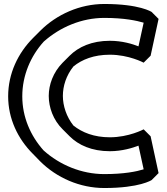

<svg xmlns="http://www.w3.org/2000/svg" viewBox="-20 -895 838 965"><path d="M702 -44C667 -33 604 -20 504 -20C390 -20 280 -66 199 -139C133 -213 92 -307 92 -411C92 -516 134 -613 200 -686C282 -759 391 -805 504 -805C605 -805 668 -791 702 -781L676 -662C646 -674 594 -690 532 -690C441 -690 374 -659 330 -615L295 -580L294 -579C247 -531 225 -469 225 -413C225 -356 247 -292 295 -245L330 -210C374 -166 441 -135 532 -135C594 -135 648 -152 676 -163ZM742 10 777 -25 737 -210 702 -245C702 -245 628 -205 532 -205C453 -205 393 -229 349 -264C314 -308 296 -363 296 -413C296 -463 313 -516 349 -561C392 -596 452 -620 532 -620C628 -620 702 -580 702 -580L737 -615L777 -800L742 -835C742 -835 683 -875 504 -875C382 -875 265 -823 182 -740L147 -705C70 -628 21 -525 21 -411C21 -299 69 -198 145 -122L146 -121L181 -85C265 -1 382 50 504 50C683 50 742 10 742 10Z"/></svg>

Font: Hussar Press
Style: Bold
Weight: 700
Foundry: Cannot Into Space Fonts
Version: Version 1.43